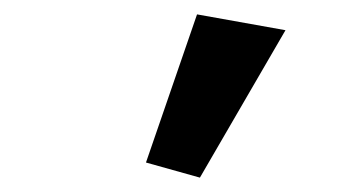

<svg xmlns="http://www.w3.org/2000/svg" viewBox="-20 -862 483 267"><path d="M258 -615 377 -820 254 -842 183 -636Z"/></svg>

Font: Cheyenne Sans
Style: Bold Italic
Weight: 700
Italic angle: -8.13011°
Designer: The Public Sans project authors (U.S. Web Design System), Libre Franklin designed by Pablo Impallari and Rodrigo Fuenzal
Foundry: The Cheyenne Sans Project Authors
Version: Version 2.007